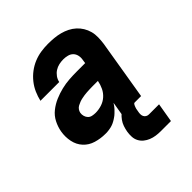

<svg xmlns="http://www.w3.org/2000/svg" viewBox="-202 -670 1005 1005"><g transform="rotate(-45 300.0 -167.5)"><path d="M195 8Q160 8 126.5 -2Q93 -12 70.5 -36.5Q48 -61 41 -95.5Q34 -130 40 -165Q45 -194 59 -221.5Q73 -249 97 -268Q121 -287 149 -299Q177 -311 206 -318Q235 -325 263.5 -327Q292 -329 321 -329H382L385 -350Q388 -366 384.5 -381Q381 -396 371 -406Q361 -416 346 -420Q331 -424 315 -424Q299 -424 283 -420.5Q267 -417 253 -408Q239 -399 229 -385Q219 -371 216 -355H77Q83 -381 94 -406Q105 -431 122.5 -453Q140 -475 162.5 -492Q185 -509 210.5 -519.5Q236 -530 262.5 -534Q289 -538 315 -538Q338 -538 360 -536Q382 -534 403 -528.5Q424 -523 443 -513.5Q462 -504 477.5 -490Q493 -476 504 -458Q515 -440 520.5 -419.5Q526 -399 525.5 -376.5Q525 -354 522 -332L467 0H327L340 -77Q340 -77 340 -77Q340 -77 340 -77Q333 -66 331.5 -64.5Q330 -63 327 -58.5Q324 -54 320 -50Q316 -46 312 -42Q308 -38 304 -34Q300 -30 295.5 -26.5Q291 -23 286.5 -20Q282 -17 277.5 -14Q273 -11 268 -8.5Q263 -6 258 -3.5Q253 -1 247.5 0.5Q242 2 237 3.5Q232 5 226.5 5.5Q221 6 216 7Q211 8 205.5 8Q200 8 195 8ZM237 -106Q259 -106 281.5 -113Q304 -120 321.5 -135.5Q339 -151 349 -172Q359 -193 363 -215V-216H321Q311 -216 301 -215.5Q291 -215 281 -214.5Q271 -214 261.5 -212.5Q252 -211 242 -209Q232 -207 222.5 -203.5Q213 -200 203.5 -195Q194 -190 188 -181.5Q182 -173 180 -163Q178 -151 181.5 -139Q185 -127 193 -119Q201 -111 213 -108.5Q225 -106 237 -106ZM410 203Q392 203 374.5 200.5Q357 198 341 191.5Q325 185 312 174.5Q299 164 291 149Q283 134 282 116Q281 98 284 80Q287 63 292.5 47Q298 31 308 17Q318 3 331.5 -9Q345 -21 360.5 -28Q376 -35 392.5 -37.5Q409 -40 426 -40L419 0Q415 0 412 4.5Q409 9 407.5 13Q406 17 404.5 21Q403 25 402 29Q401 33 400.5 37.5Q400 42 399 46Q397 55 397 64Q397 73 400.5 80.5Q404 88 411.5 92.5Q419 97 428 97H503L485 203Z"/></g></svg>

Font: Iosevka Curly HvExObl
Style: Regular
Weight: 900
Width: 7
Italic angle: -9°
Monospace: yes
Designer: Belleve Invis
Foundry: Belleve Invis
Version: Version 11.1.0; ttfautohint (v1.8.3)